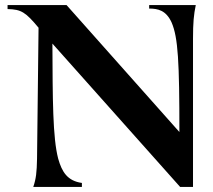

<svg xmlns="http://www.w3.org/2000/svg" viewBox="-20 -742 847 762"><path d="M112 0H305V-16C248 -24 226 -59 211 -112C189 -196 189 -348 188 -569L695 0H746V-588C746 -652 749 -684 757 -722H572V-708C607 -708 639 -701 661 -653C687 -593 692 -495 692 -218L244 -722H10V-706C65 -705 82 -693 133 -632L127 -112C126 -58 123 -32 112 0Z"/></svg>

Font: Sinistre
Style: Bold
Weight: 700
Designer: Jules Durand
Foundry: Collletttivo
Version: Version 69.420;Glyphs 3.2 (3217)